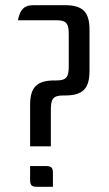

<svg xmlns="http://www.w3.org/2000/svg" viewBox="-20 -720 419 740"><path d="M184 -53C184 -74 178 -80 157 -80H96V-27C96 -6 102 0 123 0H184ZM230 -352C299 -352 325 -378 325 -447V-605C325 -674 299 -700 230 -700H109C70 -700 57 -680 49 -642H198C239 -642 245 -626 245 -585V-467C245 -426 239 -410 198 -410H191C122 -410 96 -384 96 -315V-156H176V-295C176 -336 182 -352 223 -352Z"/></svg>

Font: Rationale One
Style: Regular
Weight: 400
Designer: Cyreal (www.cyreal.org)
Foundry: Cyreal (www.cyreal.org)
Version: Version 1.001